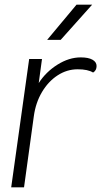

<svg xmlns="http://www.w3.org/2000/svg" viewBox="-20 -803 440 823"><path d="M394 -520Q394 -501 379 -492Q357 -506 313 -506Q267 -506 227 -480Q187 -454 160 -408.5Q133 -363 125 -305L83 0H28L105 -550H160L146 -447Q177 -495 226.5 -526Q276 -557 326 -557Q359 -557 376.5 -547Q394 -537 394 -520ZM308 -783H375L240 -632H182Z"/></svg>

Font: Krub Light
Style: Italic
Weight: 300
Italic angle: -8°
Designer: Ekaluck Peanpanawate
Foundry: Cadson Demak Co.,Ltd.
Version: Version 1.000; ttfautohint (v1.6)